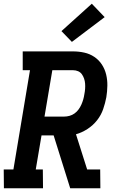

<svg xmlns="http://www.w3.org/2000/svg" viewBox="-25 -1011 645 1031"><path d="M-4 0 -5 -101H47L136 -634H97V-735H367Q398 -735 427.5 -728.5Q457 -722 481.5 -705.5Q506 -689 522 -664.5Q538 -640 545 -611Q552 -582 551.5 -551Q551 -520 546 -489Q540 -457 529 -425Q518 -393 496.5 -365.5Q475 -338 445 -318.5Q415 -299 383 -290L443 -101H513L514 0H352L263 -284H198L167 -101H205L206 0ZM214 -385H320Q334 -385 348.5 -389Q363 -393 375.5 -402Q388 -411 397 -423.5Q406 -436 412 -449.5Q418 -463 422 -477Q426 -491 428 -505Q431 -520 432 -534Q433 -548 432 -562Q431 -576 426.5 -589Q422 -602 414.5 -612.5Q407 -623 394.5 -628.5Q382 -634 367 -634H256ZM361 -786 305 -844 468 -991 537 -919Z"/></svg>

Font: Iosevka HT Extended
Style: Bold Italic
Weight: 700
Width: 7
Italic angle: -9°
Monospace: yes
Designer: Belleve Invis
Foundry: Belleve Invis
Version: Version 32.3.0; ttfautohint (v1.8.4)